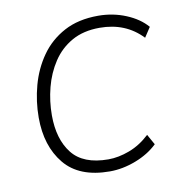

<svg xmlns="http://www.w3.org/2000/svg" viewBox="-63 -551 581 618"><g transform="rotate(-10 227.5 -242.0)"><path d="M248 8Q148 8 100 -50.5Q52 -109 52 -202Q52 -255 66 -306.5Q80 -358 109.5 -400Q139 -442 185.5 -467Q232 -492 297 -492Q345 -492 387.5 -474.5Q430 -457 455 -428L434 -396Q380 -453 295 -453Q242 -453 204 -431.5Q166 -410 142 -373.5Q118 -337 106.5 -292.5Q95 -248 95 -202Q95 -124 131.5 -77.5Q168 -31 250 -31Q283 -31 319 -44.5Q355 -58 386 -87L405 -53Q376 -25 333 -8.5Q290 8 248 8Z"/></g></svg>

Font: Nunito Sans ExtraLight
Style: Italic
Weight: 200
Italic angle: -9°
Designer: Vernon Adams
Foundry: Vernon Adams
Version: Version 3.006; ttfautohint (v1.8.3)